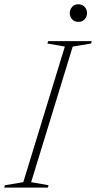

<svg xmlns="http://www.w3.org/2000/svg" viewBox="-46 -858 440 878"><path d="M250.5 -645 171 -659 174 -670H373.5L370.5 -659L286.5 -645L96.5 -25L176 -11L173 0H-26.5L-23.5 -11L60.5 -25ZM312.5 -758Q294 -758 283.5 -770.2Q273 -782.5 273 -798Q273 -814 283.5 -826.2Q294 -838.5 312.5 -838.5Q331 -838.5 341.5 -826.2Q352 -814 352 -798Q352 -782.5 341.5 -770.2Q331 -758 312.5 -758Z"/></svg>

Font: Newsreader Text ExtraLight
Style: Italic
Weight: 275
Italic angle: -17°
Designer: Hugues Gentile
Foundry: Production Type
Version: Version 1.001